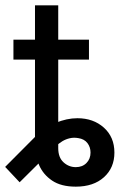

<svg xmlns="http://www.w3.org/2000/svg" viewBox="-41 -696 470 726"><path d="M245.6 9.8Q189.9 9.8 156 -13.2Q122.1 -36.1 106.7 -72Q91.3 -107.9 91.3 -145.5V-312.5H179.2V-135.7Q179.2 -100.6 199.2 -82.3Q219.2 -64 245.6 -64Q270.5 -64 285.9 -79.6Q301.3 -95.2 301.3 -119.1Q301.3 -139.6 289.6 -155Q277.8 -170.4 254.9 -173.8Q238.3 -176.8 223.1 -173.3Q208 -169.9 194.6 -161.9Q181.2 -153.8 168.5 -141.1L33.2 -6.8L-21.5 -64.9L92.3 -179.2Q126.5 -213.4 168.9 -231.2Q211.4 -249 251.5 -249Q312 -249 351.8 -213.4Q391.6 -177.7 391.6 -119.1Q391.6 -61.5 352.1 -25.9Q312.5 9.8 245.6 9.8ZM91.3 -194.3V-675.8H179.2V-194.3ZM9.8 -470.7V-545.9H295.4V-470.7Z"/></svg>

Font: Adwaita Sans
Style: Regular
Weight: 400
Designer: Rasmus Andersson
Foundry: rsms
Version: Version 4.001;git-9221beed3